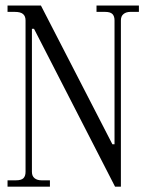

<svg xmlns="http://www.w3.org/2000/svg" viewBox="-20 -704 540 708"><path d="M394.5 -171.9H402.3V-628.9Q402.3 -644.5 394.5 -652.3Q386.7 -660.2 367.2 -660.2H335.9V-683.6H492.2V-660.2H460.9Q445.3 -660.2 435.5 -652.3Q425.8 -644.5 425.8 -628.9V-15.6H402.3H404.3L105.5 -597.7H97.7V-70.3Q97.7 -54.7 107.4 -46.9Q117.2 -39.1 132.8 -39.1H164.1V-15.6H7.8V-39.1H39.1Q58.6 -39.1 66.4 -46.9Q74.2 -54.7 74.2 -70.3V-628.9Q74.2 -644.5 64.9 -652.3Q55.7 -660.2 34.2 -660.2H7.8V-683.6H130.9Z"/></svg>

Font: BabelStone Khitan Small Seal
Style: Regular
Weight: 400
Designer: Andrew West
Foundry: BabelStone
Version: Version 13.000